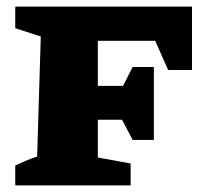

<svg xmlns="http://www.w3.org/2000/svg" viewBox="-20 -559 606 579"><path d="M559 -539V-348H487L448 -436H275V-300H351L380 -357H444V-137H380L348 -198H275V-84L374 -66V0H26V-60Q41 -67 56 -73.5Q71 -80 92 -87L103 -449L26 -474V-539Z"/></svg>

Font: Piazzolla SC ExtraBold
Style: Regular
Weight: 800
Designer: Juan Pablo del Peral
Foundry: Huerta Tipografica
Version: Version 1.330